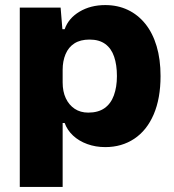

<svg xmlns="http://www.w3.org/2000/svg" viewBox="-20 -570 685 757"><path d="M58 167V-540H219L226 -455H235Q250 -498 293.5 -524Q337 -550 395 -550Q444 -550 484 -531Q524 -512 553 -476Q582 -440 597.5 -388Q613 -336 613 -270Q613 -182 586 -119Q559 -56 509.5 -23Q460 10 395 10Q357 10 324 -2Q291 -14 268 -35.5Q245 -57 235 -85H227V167ZM328 -126Q367 -126 392 -143.5Q417 -161 429 -194Q441 -227 441 -270Q441 -314 430 -346.5Q419 -379 395 -396.5Q371 -414 333 -414Q297 -414 273.5 -399Q250 -384 238.5 -356.5Q227 -329 227 -295V-245Q227 -209 239.5 -182.5Q252 -156 274.5 -141Q297 -126 328 -126Z"/></svg>

Font: Mona Sans ExtraLight ExtraBold
Style: Regular
Weight: 800
Version: Version 2.000